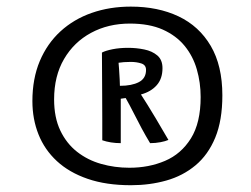

<svg xmlns="http://www.w3.org/2000/svg" viewBox="-20 -680 740 566"><path d="M366 -134Q293 -134 238.5 -152.8Q184 -171.5 147.8 -205Q111.5 -238.5 93.5 -283.8Q75.5 -329 75.5 -382Q75.5 -448 97.2 -499.8Q119 -551.5 158.2 -587.5Q197.5 -623.5 250.5 -642Q303.5 -660.5 365.5 -660.5Q445.5 -660.5 506.2 -631.8Q567 -603 601.2 -544.8Q635.5 -486.5 635.5 -399Q635.5 -325 614.5 -274.2Q593.5 -223.5 556.2 -192.5Q519 -161.5 470.2 -147.8Q421.5 -134 366 -134ZM361.5 -185.5Q419 -185.5 466.5 -205.8Q514 -226 542.8 -272Q571.5 -318 571.5 -394Q571.5 -436.5 560.2 -475.5Q549 -514.5 524.2 -544.8Q499.5 -575 459.8 -592.8Q420 -610.5 363 -610.5Q299 -610.5 248.5 -583.2Q198 -556 168.8 -506Q139.5 -456 139.5 -387Q139.5 -333.5 157.8 -295.2Q176 -257 207.2 -232.5Q238.5 -208 278.2 -196.8Q318 -185.5 361.5 -185.5ZM336 -258Q321.5 -258 307.2 -260.2Q293 -262.5 281.5 -266.5Q281.5 -289.5 281.5 -325.2Q281.5 -361 281.2 -399.8Q281 -438.5 280.8 -472.2Q280.5 -506 280.5 -525Q290.5 -530.5 311.5 -534.8Q332.5 -539 357.5 -539Q382 -539 405.2 -534.2Q428.5 -529.5 443.8 -516.5Q459 -503.5 459 -479Q459 -448 442 -428.8Q425 -409.5 395.5 -401.5Q403.5 -389.5 415.5 -370Q427.5 -350.5 439.8 -330Q452 -309.5 462 -292.2Q472 -275 476.5 -267.5Q467.5 -263.5 453 -260.8Q438.5 -258 422.5 -258Q409.5 -279.5 397.8 -301.2Q386 -323 374.5 -346Q363 -369 350.5 -391Q342 -389.5 336 -389Q336 -382 336 -364.5Q336 -347 336 -325.8Q336 -304.5 336 -286Q336 -267.5 336 -258ZM333.5 -427Q368.5 -427 389.5 -438Q410.5 -449 410.5 -474Q410.5 -488.5 396.5 -493Q382.5 -497.5 365.5 -497.5Q355 -497.5 345.2 -496.8Q335.5 -496 329.5 -495Q330 -491.5 331 -476.5Q332 -461.5 332.8 -446.5Q333.5 -431.5 333.5 -427Z"/></svg>

Font: Grandstander Thin Light
Style: Regular
Weight: 300
Version: Version 1.200